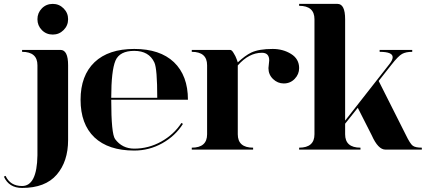

<svg xmlns="http://www.w3.org/2000/svg" viewBox="-93 -762 2188 978"><path d="M253.9 -429.7Q253.9 -429.7 253.9 -48.8Q253.9 60.5 195.8 127.9Q137.7 195.3 19.5 195.3Q-47.4 195.3 -73.2 137.7L-64.5 133.8Q-41 185.5 19.5 185.5Q95.2 185.5 97.7 29.3V-429.7Q97.7 -498 19.5 -498V-507.8H214.8Q253.9 -507.8 253.9 -429.7ZM175.8 -742.2Q208 -742.2 231 -719.2Q253.9 -696.3 253.9 -664.1Q253.9 -631.8 231 -608.9Q208 -585.9 175.8 -585.9Q142.6 -585.9 120.1 -608.9Q97.7 -631.8 97.7 -664.1Q97.7 -696.3 120.1 -719.2Q142.6 -742.2 175.8 -742.2Z M473.6 -263.7H708Q708 -412.1 693.4 -443.4Q666 -502.9 590.8 -502.9Q516.6 -502.9 495.1 -453.1Q473.6 -401.4 473.6 -263.7ZM590.8 4.9Q459 4.9 387.7 -62.5Q317.4 -129.9 317.4 -253.9Q317.4 -377 388.7 -445.3Q460 -512.7 590.8 -512.7Q721.7 -512.7 793 -445.3Q864.3 -377 864.3 -253.9H473.6Q473.6 -81.1 493.2 -53.7Q529.3 -4.9 590.8 -4.9Q664.1 -4.9 728.5 -41Q793 -77.1 831.1 -135.7L838.9 -130.9Q799.8 -69.3 733.4 -32.2Q667 4.9 590.8 4.9Z M1430.7 -415Q1430.7 -383.8 1408.2 -360.4Q1385.7 -336.9 1352.5 -336.9Q1321.3 -336.9 1297.9 -359.4Q1274.4 -381.8 1274.4 -415Q1274.4 -415 1278.3 -454.1Q1278.3 -493.2 1241.2 -493.2Q1174.8 -493.2 1118.2 -428.7V-78.1Q1118.2 -9.8 1196.3 -9.8V0H883.8V-9.8Q961.9 -9.8 961.9 -78.1V-429.7Q961.9 -498 883.8 -498V-507.8H1079.1Q1087.9 -507.8 1096.7 -492.2Q1107.4 -475.6 1112.3 -460.9L1118.2 -444.3Q1156.2 -479.5 1186.5 -494.1Q1225.6 -512.7 1295.9 -512.7Q1348.6 -512.7 1389.6 -487.3Q1430.7 -461.9 1430.7 -415Z M1508.8 -664.1Q1508.8 -732.4 1430.7 -732.4V-742.2H1626Q1665 -742.2 1665 -664.1V-147.5L1890.6 -435.5Q1907.2 -456.1 1907.2 -470.7Q1907.2 -498 1840.8 -498V-507.8H2006.8V-498Q1974.6 -498 1955.1 -487.3Q1935.5 -476.6 1900.4 -431.6L1835.9 -349.6L1973.6 -76.2Q1996.1 -29.3 2009.8 -19.5Q2023.4 -9.8 2055.7 -9.8V0H1870.1Q1833 0 1800.8 -72.3L1729.5 -212.9L1665 -131.8V-78.1Q1665 -9.8 1743.2 -9.8V0H1430.7V-9.8Q1508.8 -9.8 1508.8 -78.1Z"/></svg>

Font: spinwerad
Style: Bold
Weight: 700
Width: 7
Version: Version 0.3